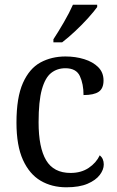

<svg xmlns="http://www.w3.org/2000/svg" viewBox="-20 -786 497 816"><path d="M262 10Q200 10 152.5 -18Q105 -46 77.5 -106.5Q50 -167 50 -265Q50 -372 77.5 -433.5Q105 -495 152 -520.5Q199 -546 258 -546Q301 -546 338 -534.5Q375 -523 397.5 -500.5Q420 -478 420 -444Q420 -410 399.5 -396Q379 -382 335 -382Q335 -429 319.5 -462.5Q304 -496 258 -496Q223 -496 197.5 -476Q172 -456 158 -406Q144 -356 144 -266Q144 -159 176 -105Q208 -51 280 -51Q325 -51 357 -72.5Q389 -94 404 -126Q421 -112 421 -87Q421 -65 404 -42.5Q387 -20 352 -5Q317 10 262 10ZM207 -619Q228 -651 251.5 -691.5Q275 -732 290 -766H393V-756Q381 -739 355.5 -710.5Q330 -682 299.5 -653.5Q269 -625 244 -606H207Z"/></svg>

Font: Noto Serif Sinhala SemiCondensed
Style: Regular
Weight: 400
Width: 4
Designer: Jelle Bosma - Monotype Design Team
Foundry: Monotype Imaging Inc.
Version: Version 2.007; ttfautohint (v1.8.4.7-5d5b)